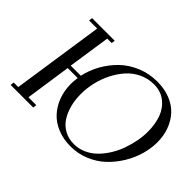

<svg xmlns="http://www.w3.org/2000/svg" viewBox="-133 -995 1286 1286"><g transform="rotate(45 510.0 -351.5)"><path d="M53.2 0 56.2 -25.9H99.1L195.8 -676.8H119.1L122.1 -702.1H336.9L333 -676.8H291L246.1 -376H341.8Q356 -441.4 389.4 -501Q422.9 -560.5 471.7 -607.7Q520.5 -654.8 588.4 -682.9Q656.2 -710.9 732.9 -710.9Q800.3 -710.9 855.2 -689Q910.2 -667 945.8 -628.2Q981.4 -589.4 1000.7 -536.9Q1020 -484.4 1020 -422.9Q1020 -365.7 1002.9 -305.7Q985.8 -245.6 951.9 -189.7Q918 -133.8 871.6 -89.6Q825.2 -45.4 761.5 -18.8Q697.8 7.8 627 7.8Q558.6 7.8 502.4 -15.4Q446.3 -38.6 409.7 -79.1Q373 -119.6 353 -173.8Q333 -228 333 -291Q333 -313.5 337.9 -350.1H243.2L195.8 -25.9H270L267.1 0ZM428.2 -289.1Q428.2 -233.9 440.9 -185.8Q453.6 -137.7 478 -100.1Q502.4 -62.5 542 -40.8Q581.5 -19 631.8 -19Q677.7 -19 719 -37.6Q760.3 -56.2 791.7 -87.4Q823.2 -118.7 848.9 -159.7Q874.5 -200.7 890.9 -246.6Q907.2 -292.5 916 -338.9Q924.8 -385.3 924.8 -428.2Q924.8 -499.5 904.3 -555.7Q883.8 -611.8 838.6 -647Q793.5 -682.1 729 -682.1Q673.3 -682.1 624.3 -658.7Q575.2 -635.3 540 -595.7Q504.9 -556.2 479.2 -505.4Q453.6 -454.6 440.9 -399.2Q428.2 -343.8 428.2 -289.1Z"/></g></svg>

Font: Dehuti Alt
Style: Bold-Italic
Weight: 700
Version: Version 1.2